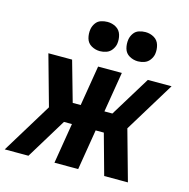

<svg xmlns="http://www.w3.org/2000/svg" viewBox="-131 -869 962 977"><g transform="rotate(15 349.5 -381.0)"><path d="M-21 0H104L234 -213H276L241 0H366L401 -213H444L503 0H628L554 -265L716 -530H591L461 -318H419L454 -530H329L294 -318H252L192 -530H67L141 -265ZM517 -608Q534 -608 551 -614Q568 -620 579 -635Q590 -650 593 -666Q597 -691 590 -714.5Q583 -738 562.5 -750Q542 -762 517 -762Q500 -762 483 -756.5Q466 -751 455.5 -736Q445 -721 442 -704Q438 -679 444.5 -655.5Q451 -632 472 -620Q493 -608 517 -608ZM317 -608Q334 -608 351 -614Q368 -620 379 -635Q390 -650 393 -666Q397 -691 390 -714.5Q383 -738 362.5 -750Q342 -762 317 -762Q300 -762 283 -756.5Q266 -751 255.5 -736Q245 -721 242 -704Q238 -679 244.5 -655.5Q251 -632 272 -620Q293 -608 317 -608Z"/></g></svg>

Font: Iosevka Sparkle
Style: Bold Italic
Weight: 700
Italic angle: -9°
Designer: Belleve Invis
Foundry: Belleve Invis
Version: Version 4.5.0; ttfautohint (v1.8.3)